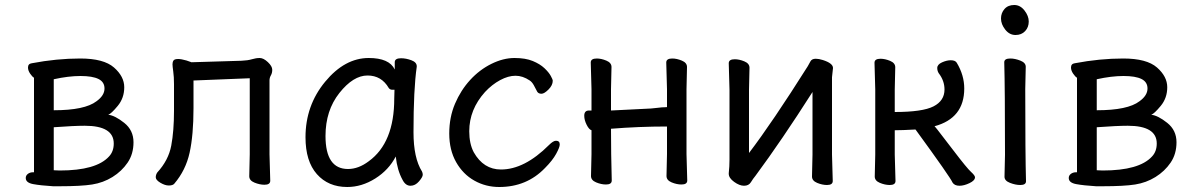

<svg xmlns="http://www.w3.org/2000/svg" viewBox="-20 -724 4776 768"><path d="M219 -42Q365 -42 416 -98Q435 -118 435 -150Q435 -221 319 -221Q276 -221 195 -215V-43ZM195 -283Q319 -283 366 -319Q398 -342 398 -370Q398 -396 374 -408Q350 -420 302 -420Q254 -420 195 -407ZM220 21H192Q143 18 113 12.5Q83 7 83 -12Q83 -22 91.5 -28.5Q100 -35 113 -35H116V-413Q109 -417 100.5 -429.5Q92 -442 92 -454Q92 -469 107 -471Q207 -490 301 -490Q395 -490 436 -454Q477 -418 477 -375Q477 -332 451 -300.5Q425 -269 413 -265Q440 -262 477 -232.5Q514 -203 514 -155Q514 -108 490.5 -73.5Q467 -39 430 -16Q393 7 348.5 14Q304 21 220 21Z M655 18Q640 18 621.5 7Q603 -4 603 -15Q603 -25 609 -34Q654 -83 665 -141.5Q676 -200 676 -281V-387Q676 -417 673 -438Q670 -459 670 -467Q670 -476 674 -482Q678 -488 693 -488Q705 -488 726 -482L746 -475L946 -481Q971 -482 987.5 -487Q1004 -492 1019 -492Q1034 -492 1051.5 -475.5Q1069 -459 1069 -445Q1069 -432 1063.5 -422.5Q1058 -413 1058 -402V-107L1061 -1Q1061 15 1038 15Q1019 15 998 6.5Q977 -2 977 -19L979 -107V-411L754 -402V-291Q754 -184 738.5 -113.5Q723 -43 677 11Q671 18 655 18Z M1372 -48Q1414 -48 1455 -79Q1557 -153 1557 -330L1558 -365H1549Q1540 -365 1535 -372Q1506 -422 1450 -422Q1393 -422 1337.5 -352Q1282 -282 1282 -180Q1282 -48 1372 -48ZM1369 24Q1293 24 1247.5 -27.5Q1202 -79 1202 -175Q1202 -302 1280.5 -397Q1359 -492 1455 -492Q1537 -492 1559 -446V-475Q1559 -491 1584 -491Q1604 -491 1625.5 -483Q1647 -475 1647 -459V-457Q1634 -368 1634 -195Q1634 -92 1668 -38Q1671 -32 1671 -25Q1671 -16 1656 1.5Q1641 19 1622 19Q1602 19 1590 -5Q1569 -43 1563 -98Q1535 -44 1481 -10Q1427 24 1369 24Z M1977 24Q1923 24 1877.5 -1.5Q1832 -27 1804.5 -75.5Q1777 -124 1777 -190Q1777 -255 1800 -309Q1823 -363 1860.5 -404Q1898 -445 1945.5 -468.5Q1993 -492 2038 -492Q2082 -492 2111 -480Q2140 -468 2157.5 -451.5Q2175 -435 2183 -420.5Q2191 -406 2191 -401Q2191 -383 2174 -366Q2157 -349 2146 -349Q2134 -349 2129 -357Q2122 -371 2115 -383.5Q2108 -396 2099 -402Q2071 -421 2042 -421Q2013 -421 1980.5 -403.5Q1948 -386 1920 -356Q1857 -286 1857 -199Q1857 -149 1875 -115Q1914 -46 1984 -46Q2078 -46 2176 -144Q2193 -161 2204 -161Q2219 -161 2219 -146Q2219 -135 2204.5 -108.5Q2190 -82 2160 -52Q2087 24 1977 24Z M2706 14Q2687 14 2666.5 5.5Q2646 -3 2646 -20L2648 -108V-218Q2535 -218 2424 -209Q2424 -109 2427 -2Q2427 14 2404 14Q2385 14 2364.5 5.5Q2344 -3 2344 -20L2346 -108V-203Q2336 -206 2326.5 -225Q2317 -244 2317 -261Q2317 -282 2336 -282H2346V-367L2343 -474Q2343 -490 2367 -490Q2385 -490 2405.5 -481.5Q2426 -473 2426 -456L2424 -367V-282L2584 -290Q2598 -291 2613 -293Q2628 -295 2638 -295Q2648 -295 2648 -296V-367L2645 -474Q2645 -490 2669 -490Q2687 -490 2707.5 -481.5Q2728 -473 2728 -456L2726 -367V-108L2729 -2Q2729 14 2706 14Z M2956 19Q2938 19 2916.5 3.5Q2895 -12 2895 -29V-31Q2898 -58 2898 -86V-364L2895 -471Q2895 -487 2919 -487Q2937 -487 2957.5 -478.5Q2978 -470 2978 -453L2976 -364V-112Q3069 -234 3211 -459Q3216 -467 3221.5 -478Q3227 -489 3243 -489Q3255 -489 3271 -484Q3312 -471 3312 -452L3308 -415V-106L3311 0Q3311 16 3288 16Q3269 16 3248.5 7.5Q3228 -1 3228 -18L3230 -106V-356Q3107 -163 3002 -21Q2992 -9 2983.5 5Q2975 19 2956 19Z M3818 19Q3798 19 3790 6Q3782 -14 3642 -206Q3588 -203 3559 -203V-106L3562 0Q3562 16 3539 16Q3520 16 3499.5 7.5Q3479 -1 3479 -18L3481 -106V-366L3478 -473Q3478 -489 3502 -489Q3520 -489 3540.5 -480.5Q3561 -472 3561 -455L3559 -366V-276Q3670 -276 3714 -298.5Q3758 -321 3758 -366Q3758 -401 3735 -431Q3729 -440 3729 -452Q3729 -466 3748 -474.5Q3767 -483 3783 -483Q3801 -483 3807 -473Q3837 -423 3837 -370Q3837 -251 3718 -219L3717 -220Q3718 -220 3730 -205Q3742 -190 3795 -120.5Q3848 -51 3864 -36.5Q3880 -22 3880 -15Q3880 -2 3858 8.5Q3836 19 3818 19Z M4061 16Q4042 16 4020 7.5Q3998 -1 3998 -17L4000 -105Q4000 -368 3997 -475Q3997 -490 4021 -490Q4040 -490 4061.5 -481.5Q4083 -473 4083 -457L4081 -368Q4081 -105 4084 1Q4084 16 4061 16ZM3984 -650Q3984 -672 3998 -688Q4012 -704 4037 -704Q4061 -704 4078 -682Q4095 -660 4095 -638Q4095 -615 4080.5 -599.5Q4066 -584 4042 -584Q4018 -584 4001 -605.5Q3984 -627 3984 -650Z M4391 -42Q4537 -42 4588 -98Q4607 -118 4607 -150Q4607 -221 4491 -221Q4448 -221 4367 -215V-43ZM4367 -283Q4491 -283 4538 -319Q4570 -342 4570 -370Q4570 -396 4546 -408Q4522 -420 4474 -420Q4426 -420 4367 -407ZM4392 21H4364Q4315 18 4285 12.5Q4255 7 4255 -12Q4255 -22 4263.5 -28.5Q4272 -35 4285 -35H4288V-413Q4281 -417 4272.5 -429.5Q4264 -442 4264 -454Q4264 -469 4279 -471Q4379 -490 4473 -490Q4567 -490 4608 -454Q4649 -418 4649 -375Q4649 -332 4623 -300.5Q4597 -269 4585 -265Q4612 -262 4649 -232.5Q4686 -203 4686 -155Q4686 -108 4662.5 -73.5Q4639 -39 4602 -16Q4565 7 4520.5 14Q4476 21 4392 21Z"/></svg>

Font: LXGW WenKai Lite Medium
Style: Regular
Weight: 500
Designer: LXGW / Fontworks Inc.
Foundry: LXGW / Fontworks Inc.
Version: Version 1.511; March 25, 2025